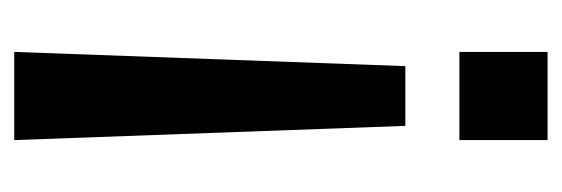

<svg xmlns="http://www.w3.org/2000/svg" viewBox="-280 -260 790 270"><g transform="rotate(90 115.0 -125.0)"><path d="M53 250 73 -300H157L177 250ZM53 -500H177V-376H53Z"/></g></svg>

Font: Cabin
Style: Bold
Weight: 700
Designer: Pablo Impallari
Foundry: Pablo Impallari. www.impallari.com Igino Marini. www.ikern.com
Version: Version 1.005